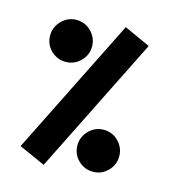

<svg xmlns="http://www.w3.org/2000/svg" viewBox="-103 -752 748 847"><g transform="rotate(15 270.5 -328.5)"><path d="M367.2 -668.9 486.3 -614.7 174.3 11.7 54.7 -42ZM54.2 -547.4Q54.2 -586.4 82.3 -615Q110.4 -643.6 149.9 -643.6Q189.5 -643.6 217.5 -615Q245.6 -586.4 245.6 -547.4Q245.6 -508.3 217.3 -480.2Q189 -452.1 149.9 -452.1Q110.8 -452.1 82.5 -479.7Q54.2 -507.3 54.2 -547.4ZM295.9 -110.4Q295.9 -149.4 324 -178Q352.1 -206.5 391.6 -206.5Q431.2 -206.5 459 -178Q486.8 -149.4 486.8 -110.4Q486.8 -71.3 458.7 -43.2Q430.7 -15.1 391.6 -15.1Q352.5 -15.1 324.2 -42.7Q295.9 -70.3 295.9 -110.4Z"/></g></svg>

Font: Vazirmatn RD UI FD Black
Style: Regular
Weight: 900
Designer: Saber Rastikerdar
Foundry: Saber Rastikerdar
Version: Version 33.003